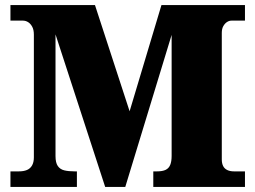

<svg xmlns="http://www.w3.org/2000/svg" viewBox="-20 -734 1002 754"><path d="M21 0V-61H54Q73 -61 86 -66.5Q99 -72 106 -84.5Q113 -97 113 -116V-598Q113 -617 106.5 -629Q100 -641 90.5 -647Q81 -653 70 -653H21V-714H353L489 -297L614 -714H942V-653H889Q880 -653 871.5 -647.5Q863 -642 857 -631.5Q851 -621 851 -605V-108Q851 -93 856 -82.5Q861 -72 872 -66.5Q883 -61 899 -61H942V0H582V-61H597Q618 -61 630.5 -67Q643 -73 648.5 -86.5Q654 -100 654 -122V-597L472 0H393L198 -599V-121Q198 -95 207 -82Q216 -69 232.5 -65Q249 -61 273 -61H282V0Z"/></svg>

Font: Noto Serif Hebrew Black
Style: Regular
Weight: 900
Version: Version 2.003